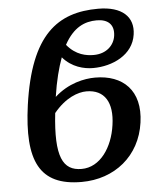

<svg xmlns="http://www.w3.org/2000/svg" viewBox="-54 -817 740 874"><g transform="rotate(-5 315.5 -379.5)"><path d="M284 10C435 10 553 -85 574 -236C595 -382 512 -458 386 -458C336 -458 263 -443 200 -386C211 -460 226 -517 243 -563C284 -515 340 -502 381 -502C470 -502 565 -546 578 -638C590 -718 536 -769 427 -769C242 -769 115 -679 70 -360C35 -107 91 10 284 10ZM416 -717C468 -717 496 -690 489 -640C483 -597 447 -561 389 -561C356 -561 308 -568 267 -618C309 -695 361 -717 416 -717ZM341 -399C424 -399 461 -338 446 -236C432 -135 374 -49 289 -49C203 -49 169 -114 191 -313C245 -379 303 -399 341 -399Z"/></g></svg>

Font: Noto Serif SemiBold
Style: Italic
Weight: 600
Italic angle: -12°
Designer: Monotype Design Team
Foundry: Monotype Imaging Inc.
Version: Version 2.014